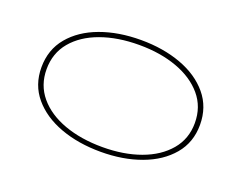

<svg xmlns="http://www.w3.org/2000/svg" viewBox="-91 -697 1100 875"><g transform="rotate(20 459.5 -260.0)"><path d="M844 -259Q844 -174 793 -113.5Q742 -53 655 -21Q568 11 460 11Q351 11 264 -21Q177 -53 126 -113.5Q75 -174 75 -259Q75 -345 126 -406Q177 -467 264 -499Q351 -531 460 -531Q568 -531 655 -499Q742 -467 793 -406Q844 -345 844 -259ZM100 -259Q100 -182 146.5 -126.5Q193 -71 274.5 -41.5Q356 -12 460 -12Q563 -12 644 -41.5Q725 -71 772 -126.5Q819 -182 819 -259Q819 -337 772 -392.5Q725 -448 644 -477.5Q563 -507 460 -507Q356 -507 274.5 -477.5Q193 -448 146.5 -392.5Q100 -337 100 -259Z"/></g></svg>

Font: BhuTuka Expanded One
Style: Regular
Weight: 400
Designer: Erin McLaughlin
Version: Version 1.000; ttfautohint (v1.8.3)